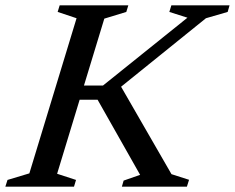

<svg xmlns="http://www.w3.org/2000/svg" viewBox="-41 -696 876 716"><path d="M598.5 -46.5 664 -25.5 656 0H413.5L420 -22.5L481.5 -44L323 -324H220L237 -377H343L658 -630L590.5 -651.5L598 -676H815L808 -651.5L727 -628L377 -345.5L398.5 -393.5ZM244.5 -628 174 -651.5 181.5 -676H437.5L430 -651.5L348 -626.5L172 -48L242.5 -25L235 0H-21L-13 -25L68.5 -49.5Z"/></svg>

Font: Newsreader 16pt Medium
Style: Italic
Weight: 500
Italic angle: -17°
Designer: Hugues Gentile
Foundry: Production Type
Version: Version 1.003